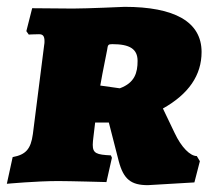

<svg xmlns="http://www.w3.org/2000/svg" viewBox="-36 -529 627 561"><path d="M242 -171H282L311 -58C325 -5 347 12 396 12L532 4L548 -58L539 -73C520 -73 494 -98 474 -141L440 -212C515 -254 553 -309 553 -377C553 -466 473 -509 328 -509C328 -509 218 -504 177 -504L58 -505L41 -438L48 -428C48 -428 65 -429 78 -429C89 -429 94 -424 94 -409C94 -405 94 -402 93 -397L60 -137C54 -93 39 -77 1 -70L-16 8C-16 8 70 0 134 0C167 0 275 3 275 3L291 -68L288 -75C246 -77 235 -81 235 -106C235 -113 236 -120 237 -129ZM314 -271 257 -279C261 -301 263 -314 277 -383C279 -398 280 -400 292 -400C343 -400 366 -386 366 -351C366 -317 358 -287 314 -271Z"/></svg>

Font: Alegreya SC Black
Style: Italic
Weight: 900
Italic angle: -7°
Designer: Juan Pablo del Peral
Foundry: Huerta Tipografica
Version: Version 2.007;PS 002.007;hotconv 1.0.88;makeotf.lib2.5.64775